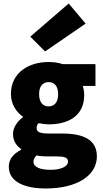

<svg xmlns="http://www.w3.org/2000/svg" viewBox="-20 -864 586 1090"><path d="M240 206C418 206 530 132 530 24C530 -68 458 -106 333 -106H258C208 -106 188 -114 188 -136C188 -150 190 -156 200 -165C222 -160 240 -158 256 -158C368 -158 458 -206 458 -324C458 -344 454 -364 450 -376H522V-500H336C312 -508 284 -512 256 -512C146 -512 42 -454 42 -330C42 -272 74 -226 110 -202V-198C76 -174 54 -138 54 -104C54 -62 74 -36 100 -18V-14C54 10 30 41 30 82C30 172 126 206 240 206ZM256 -260C224 -260 202 -282 202 -330C202 -376 224 -398 256 -398C288 -398 310 -376 310 -330C310 -282 288 -260 256 -260ZM268 100C210 100 170 86 170 54C170 40 176 30 188 18C202 22 220 24 260 24H299C342 24 366 28 366 54C366 82 324 100 268 100ZM236 -572 466 -730 370 -844 152 -656Z"/></svg>

Font: Source Sans Pro Black
Style: Regular
Weight: 900
Designer: Paul D. Hunt
Foundry: Adobe Systems Incorporated
Version: Version 3.006;hotconv 1.0.111;makeotfexe 2.5.65597